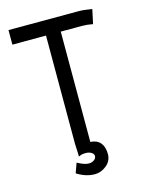

<svg xmlns="http://www.w3.org/2000/svg" viewBox="-123 -724 763 981"><g transform="rotate(-15 259.0 -234.0)"><path d="M196.8 4.4V-569.8Q141.1 -569.8 85.7 -569.6Q30.3 -569.3 19 -569.3V-646.5Q44.9 -646.5 193.6 -646.7Q342.3 -647 392.1 -647Q416.5 -647 460.4 -639.6L444.3 -564Q414.1 -569.8 389.6 -569.8H274.9V13.7Q310.1 15.6 327.9 37.1Q345.7 58.6 345.7 97.2Q345.7 132.3 317.4 155.8Q289.1 179.2 255.9 179.2Q207.5 179.2 161.1 149.4L179.7 97.7Q180.7 98.1 183.1 99.6Q217.3 118.2 240.2 118.2Q254.4 118.2 266.4 110.6Q278.3 103 279.3 89.8V88.9Q279.3 78.1 267.1 70.3Q254.9 62.5 237.3 62.5Q229 62.5 223.1 63.2Q217.3 64 214.8 64.7Q212.4 65.4 207.3 67.6Q202.1 69.8 199.2 70.8V55.7Q197.8 41.5 196.8 4.4Z"/></g></svg>

Font: Fantasque Sans Mono
Style: Regular
Weight: 400
Monospace: yes
Designer: Jany Belluz
Version: Version 1.8.0 ; ttfautohint (v1.8.2)